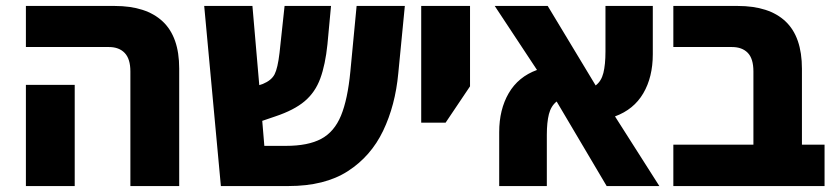

<svg xmlns="http://www.w3.org/2000/svg" viewBox="-20 -625 2801 645"><path d="M418 0V-385Q418 -427 399 -447Q380 -467 346 -467H67V-605H365Q471 -605 526.5 -553Q582 -501 582 -395V0ZM67 0V-340H231V0Z M722 0 666 -605H828L851 -339L863 -343Q892 -355 902.5 -375.5Q913 -396 919 -447L936 -605H1092L1080 -476Q1073 -408 1056 -361.5Q1039 -315 1003.5 -285Q968 -255 905 -234L861 -219L868 -135H941Q1015 -135 1059 -158.5Q1103 -182 1125.5 -236.5Q1148 -291 1157 -385L1178 -605H1340L1318 -379Q1308 -271 1267 -185.5Q1226 -100 1148.5 -50Q1071 0 949 0Z M1395 -213V-605H1559V-335L1477 -213Z M1657 0V-181Q1657 -257 1689 -312Q1721 -367 1784 -390L1642 -605H1820L1981 -338Q2000 -352 2007 -380Q2014 -408 2014 -452V-605H2173V-443Q2173 -366 2141 -311.5Q2109 -257 2046 -234L2195 0H2018L1850 -284Q1831 -269 1824 -241.5Q1817 -214 1817 -172V0Z M2242 0V-139H2511V-385Q2511 -428 2492 -447.5Q2473 -467 2439 -467H2242V-605H2458Q2564 -605 2619 -553Q2674 -501 2674 -394V-139H2750V0Z"/></svg>

Font: Noto Sans Hebrew SemiCondensed ExtraBold
Style: Regular
Weight: 800
Width: 4
Designer: Monotype Design Team
Foundry: Monotype Imaging Inc.
Version: Version 2.004; ttfautohint (v1.8.4.7-5d5b)